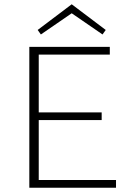

<svg xmlns="http://www.w3.org/2000/svg" viewBox="-20 -877 620 897"><path d="M315 -815 171 -716 156 -737 315 -857 474 -737 459 -716ZM161 -36H522V0H117V-658H493V-622H161V-352H455V-316H161Z"/></svg>

Font: EauTestText Light
Style: Regular
Weight: 300
Designer: Christian Thalmann (Catharsis Fonts)
Version: Version 0.001;PS 000.001;hotconv 1.0.88;makeotf.lib2.5.64775